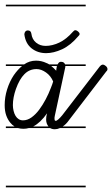

<svg xmlns="http://www.w3.org/2000/svg" viewBox="-25 -561 479 820"><path d="M341 -14H231Q220 -9 209 -9Q198 -9 189 -14H98Q87 -11 75 -11Q63 -11 52 -14H0V-21H37Q27 -27 19 -37Q8 -50 1.5 -68.5Q-5 -87 -5 -112Q-5 -146 5.5 -179.5Q16 -213 34 -240Q50 -263 69 -279H0V-286H78Q101 -302 129 -302Q152 -302 173 -292Q179 -290 185 -286H221Q223 -289 225 -292Q229 -297 235 -297Q245 -297 249 -292Q252 -289 253 -286H341V-279H254V-275L209 -66Q207 -58 208 -51Q208 -46 212 -45Q216 -44 224 -51Q232 -58 241 -69L401 -277Q408 -285 414 -285Q420 -285 427 -279Q434 -273 434 -266Q434 -260 429 -256L269 -47Q257 -30 243 -21H341ZM192 -185Q196 -195 198 -200.5Q200 -206 202 -213Q192 -237 171.5 -251.5Q151 -266 131 -266Q101 -266 79.5 -244.5Q58 -223 43 -181Q30 -144 30 -112Q30 -100 33 -87.5Q36 -75 41.5 -66Q47 -57 55 -52Q63 -47 73 -47Q92 -47 109.5 -59.5Q127 -72 142 -92Q157 -112 170 -136.5Q183 -161 192 -185ZM79 -414Q79 -421 83 -426Q87 -431 94 -431Q107 -431 109 -417Q112 -393 129 -379Q146 -365 170 -365Q198 -365 228 -379Q258 -393 287 -426Q292 -432 297 -432Q302 -432 308.5 -426.5Q315 -421 315 -416Q315 -411 309 -406Q276 -367 240 -350.5Q204 -334 172 -334Q136 -334 110 -354.5Q84 -375 79 -414ZM341 -534H0V-541H341ZM341 239H0V232H341ZM172 -51Q172 -64 176 -77Q148 -37 117 -21H182Q172 -33 172 -51ZM215 -259Q215 -262 216 -268Q217 -273 218 -279H194Q205 -270 215 -259Z"/></svg>

Font: Gruenewald VA 1. Klasse
Style: Regular
Weight: 400
Designer: Peter Wiegel
Foundry: Peter Wiegel, nach dem Schriftentwurf von Dr. H. Gr¸newald
Version: Version 0.007